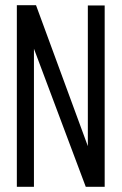

<svg xmlns="http://www.w3.org/2000/svg" viewBox="-20 -721 469 741"><path d="M45 0V-701H119L319 -157V-700H384V0H311L111 -533V0Z"/></svg>

Font: Georama Condensed
Style: Regular
Weight: 400
Width: 3
Designer: Jean-Baptiste Levee
Foundry: Production Type
Version: Version 1.000